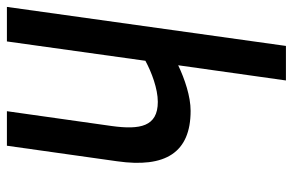

<svg xmlns="http://www.w3.org/2000/svg" viewBox="-166 -652 848 556"><g transform="rotate(-90 258.0 -374.0)"><path d="M403 30 516 -778H416L360 -377C327 -359 279 -341 241 -341C169 -341 160 -393 171 -474L214 -778H114L69 -459C49 -319 94 -246 215 -246C257 -246 307 -263 347 -282L303 30Z"/></g></svg>

Font: Smiley Sans Oblique
Style: Regular
Weight: 400
Italic angle: -8°
Designer: oooooohmygosh, Nagisa Chen, Janine Sui, Heda Shi, Jian Li
Foundry: atelierAnchor
Version: Version 2.0.1